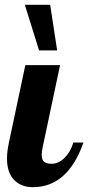

<svg xmlns="http://www.w3.org/2000/svg" viewBox="-20 -770 366 796"><path d="M85 -500H229L157 -160Q153 -143 153 -128Q153 -108 162.5 -99.5Q172 -91 194 -91Q223 -91 248 -116Q273 -141 284 -179H326Q261 6 116 6Q68 6 38.5 -24Q9 -54 9 -114Q9 -141 17 -179ZM142 -561 83 -750H188L217 -561Z"/></svg>

Font: Lobster Two
Style: Bold Italic
Weight: 700
Designer: Pablo Impallari
Foundry: Pablo Impallari. www.impallari.com
Version: Version 2.000